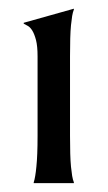

<svg xmlns="http://www.w3.org/2000/svg" viewBox="-20 -725 246 439"><path d="M57.1 -308.1Q59.1 -314 60.5 -322.8Q62 -331.5 63.2 -344Q64.5 -356.4 65.2 -374Q65.9 -391.6 65.9 -415V-596.2Q65.9 -619.6 62.3 -633.5Q58.6 -647.5 53.7 -655.3Q48.8 -663.1 43.2 -666Q37.6 -668.9 34.2 -670.9V-672.9L148.9 -705.1V-703.1Q146.5 -697.3 145 -688.5Q143.6 -679.7 142.3 -667.2Q141.1 -654.8 140.6 -637.2Q140.1 -619.6 140.1 -596.2V-415Q140.1 -391.6 140.6 -374Q141.1 -356.4 142.3 -344Q143.6 -331.5 145 -322.8Q146.5 -314 148.9 -308.1V-306.2H57.1Z"/></svg>

Font: Marcellus SC
Style: Regular
Weight: 400
Designer: Astigmatic (AOETI)
Foundry: Astigmatic (AOETI)
Version: Version 1.001